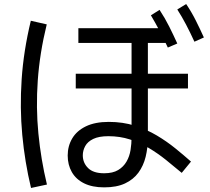

<svg xmlns="http://www.w3.org/2000/svg" viewBox="-20 -869 1040 953"><path d="M134 64Q103 -65 90.5 -199.5Q78 -334 87.5 -475.5Q97 -617 133 -766L212 -748Q177 -605 167.5 -470Q158 -335 170.5 -206.5Q183 -78 213 47ZM928 -67 882 -11Q844 -43 803.5 -75.5Q763 -108 718.5 -134.5Q674 -161 624.5 -177Q575 -193 518 -193Q471 -193 443 -179.5Q415 -166 403 -144Q391 -122 391 -98Q391 -61 417 -35Q443 -9 497 -9Q540 -9 566.5 -25Q593 -41 608 -67Q623 -93 628 -124.5Q633 -156 633 -187V-699H714V-187Q714 -136 703 -91Q692 -46 667 -12Q642 22 600.5 41.5Q559 61 497 61Q438 61 397.5 41Q357 21 336.5 -15Q316 -51 316 -97Q316 -144 338.5 -182Q361 -220 406.5 -242Q452 -264 520 -264Q590 -264 649.5 -245Q709 -226 758.5 -196.5Q808 -167 850.5 -132.5Q893 -98 928 -67ZM812 -729V-656H369V-729ZM913 -503V-430H356V-503ZM813 -633Q792 -678 771.5 -717Q751 -756 729 -793L772 -820Q799 -779 820 -737Q841 -695 860 -653ZM945 -662Q924 -708 903.5 -747Q883 -786 860 -822L904 -849Q931 -809 952 -767Q973 -725 992 -683Z"/></svg>

Font: Murecho Thin
Style: Regular
Weight: 400
Version: Version 1.010